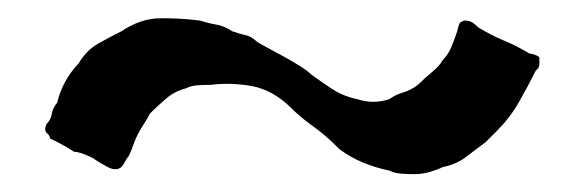

<svg xmlns="http://www.w3.org/2000/svg" viewBox="-20 -325 655 215"><path d="M584 -260Q584 -257 584 -253Q584 -249 580 -246Q571 -228 561 -210.5Q551 -193 536 -178L524 -166Q512 -157 501.5 -149Q491 -141 476 -138Q470 -135 461.5 -132.5Q453 -130 444 -130Q438 -130 430 -130.5Q422 -131 416 -134Q401 -137 386.5 -143Q372 -149 360 -158L356 -162Q344 -174 330 -184Q316 -194 304 -206Q298 -212 289.5 -217.5Q281 -223 272 -226Q264 -229 248 -230.5Q232 -232 216 -230Q208 -230 201 -229.5Q194 -229 188 -226Q176 -223 166.5 -215Q157 -207 148 -198Q145 -192 141 -186Q137 -180 134 -174Q131 -168 129 -162Q127 -156 124 -150Q122 -148 120 -144Q118 -140 116 -138Q110 -133 100.5 -138Q91 -143 84 -148Q70 -155 63 -155Q54 -161 46 -165Q38 -169 36 -170Q36 -173 32.5 -176Q29 -179 32 -186Q37 -191 38 -197.5Q39 -204 44 -210Q50 -235 68 -254Q77 -269 90.5 -276.5Q104 -284 116 -290Q137 -304 158 -304.5Q179 -305 204 -302Q213 -299 222 -297.5Q231 -296 240 -290Q249 -287 255.5 -285.5Q262 -284 268 -278Q273 -275 281.5 -270.5Q290 -266 299 -261Q308 -256 316 -251Q324 -246 328 -242Q340 -233 352.5 -225Q365 -217 380 -214Q398 -208 416 -214Q423 -219 431.5 -221.5Q440 -224 448 -230Q456 -238 464 -244.5Q472 -251 476 -258Q482 -264 485.5 -272.5Q489 -281 492 -290Q494 -299 495.5 -300Q497 -301 500 -302Q506 -302 509.5 -299.5Q513 -297 516 -294Q531 -285 544.5 -279.5Q558 -274 573 -265Q575 -265 578 -264Q584 -262 584 -260Z"/></svg>

Font: Kirang Haerang
Style: Regular
Weight: 400
Version: Version 1.00